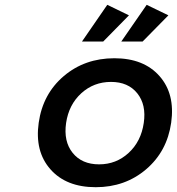

<svg xmlns="http://www.w3.org/2000/svg" viewBox="-20 -780 740 804"><path d="M142.1 -266.1Q159.2 -386.7 247.1 -461.4Q335 -536.1 459 -536.1Q582 -536.1 647.9 -461.4Q713.9 -386.7 696.8 -266.1Q679.7 -146 591.8 -71Q503.9 3.9 380.9 3.9Q257.3 3.9 191.2 -71Q125 -146 142.1 -266.1ZM256.8 -265.1Q245.6 -188 284.2 -139.9Q322.8 -91.8 395 -91.8Q466.8 -91.8 518.8 -139.9Q570.8 -188 582 -265.1Q593.3 -341.3 554.9 -389.2Q516.6 -437 444.8 -437Q372.6 -437 320.3 -389.4Q268.1 -341.8 256.8 -265.1ZM323.2 -606 429.2 -759.8 520 -715.8 412.1 -606ZM487.8 -606 594.2 -759.8 685.1 -715.8 577.1 -606Z"/></svg>

Font: Trueno
Style: Italic
Weight: 400
Designer: Julieta Ulanovsky
Foundry: Julieta Ulanovsky
Version: Version 3.001b | FøM Fix